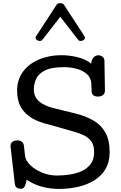

<svg xmlns="http://www.w3.org/2000/svg" viewBox="-20 -1205 777 1238"><path d="M358.9 13.2Q307.1 13.2 252.9 -0.5Q198.7 -14.2 151.9 -46.4Q149.9 -29.8 141.8 -8.8Q133.8 12.2 116.7 12.2Q79.1 12.2 75.7 -19L47.9 -261.2Q47.9 -299.8 94.7 -299.8Q109.4 -299.8 120.6 -291.3Q131.8 -282.7 133.8 -268.1L141.6 -200.2Q145 -169.9 174.8 -140.6Q204.6 -111.3 250.5 -92.3Q296.4 -73.2 346.7 -73.2Q388.7 -73.2 431.2 -79.8Q473.6 -86.4 508.8 -102.8Q543.9 -119.1 565.4 -148.7Q586.9 -178.2 586.9 -224.1Q586.9 -268.6 568.6 -293.7Q550.3 -318.8 519.8 -333Q489.3 -347.2 452.6 -357.4L292.5 -402.8Q233.9 -416 188.2 -441.9Q142.6 -467.8 116.5 -511.2Q90.3 -554.7 90.3 -620.6Q90.3 -692.4 128.7 -743.4Q167 -794.4 231.9 -821.8Q296.9 -849.1 375.5 -849.1Q426.8 -849.1 479.7 -836.4Q532.7 -823.7 568.4 -794.4Q568.4 -814.9 581.3 -831.8Q594.2 -848.6 614.3 -848.6Q628.9 -848.6 640.1 -839.8Q651.4 -831.1 653.3 -816.4L656.7 -622.6Q656.7 -601.6 644 -592Q631.3 -582.5 611.8 -582.5Q574.2 -582.5 570.8 -613.3L568.8 -669.9Q564.5 -707 537.8 -729.5Q511.2 -752 472.4 -762Q433.6 -772 391.6 -772Q313 -772 271.2 -751.5Q229.5 -731 213.9 -698.2Q198.2 -665.5 198.2 -628.4Q198.2 -581.1 231.2 -552Q264.2 -522.9 329.6 -506.8L469.7 -472.2Q534.2 -456.1 583.3 -427.5Q632.3 -398.9 659.7 -350.1Q687 -301.3 687 -223.6Q687 -160.2 660.2 -115Q633.3 -69.8 587.2 -41.5Q541 -13.2 482.2 0Q423.3 13.2 358.9 13.2ZM235.8 -940.9Q226.1 -940.9 217.8 -947Q209.5 -953.1 209.5 -961.9Q209.5 -968.8 214.4 -974.1L346.2 -1176.3Q352.1 -1184.6 368.7 -1184.6Q385.3 -1184.6 391.1 -1176.3L522.9 -974.1Q527.8 -968.8 527.8 -961.9Q527.8 -953.1 519.5 -947Q511.2 -940.9 501.5 -940.9Q497.1 -940.9 492.4 -942.1Q487.8 -943.4 484.9 -947.3L368.7 -1096.7L252.4 -947.3Q249.5 -943.4 244.9 -942.1Q240.2 -940.9 235.8 -940.9Z"/></svg>

Font: Cutive
Style: Regular
Weight: 400
Version: Version 1.100; ttfautohint (v1.8.4.7-5d5b)